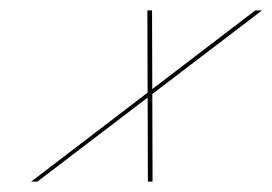

<svg xmlns="http://www.w3.org/2000/svg" viewBox="-20 -350 525 370"><path d="M265 0 264 -330H273L274 0ZM40 0 472 -330H485L52 0Z"/></svg>

Font: Ballet
Style: Regular
Weight: 400
Designer: Maximiliano R. Sproviero
Foundry: Omnibus-Type
Version: Version 1.100